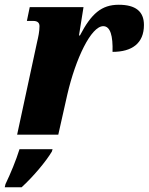

<svg xmlns="http://www.w3.org/2000/svg" viewBox="-45 -566 625 807"><path d="M111 -390 27 0H200L238 -169C273 -320 338 -456 389 -456C419 -456 430 -415 428 -348C510 -348 560 -384 560 -461C560 -518 525 -546 454 -546C382 -546 339 -509 291 -417H287L306 -536H80L68 -478H95C114 -478 121 -469 121 -456C121 -434 116 -411 111 -390ZM-22 208 -25 221H46C96 175 148 113 173 71L176 61H37C22 109 0 162 -22 208Z"/></svg>

Font: Noto Serif Condensed Black
Style: Italic
Weight: 900
Width: 3
Italic angle: -12°
Designer: Monotype Design Team
Foundry: Monotype Imaging Inc.
Version: Version 2.013